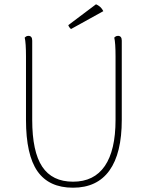

<svg xmlns="http://www.w3.org/2000/svg" viewBox="-20 -862 682 894"><path d="M547 -673V-304Q547 -148 489.5 -68Q432 12 320 12Q208 12 154.5 -64.5Q101 -141 101 -304V-600Q101 -630 99.5 -652.5Q98 -675 95 -687Q98 -690 102 -692.5Q106 -695 113 -695Q121 -695 125.5 -689.5Q130 -684 130 -673V-304Q130 -156 176.5 -86Q223 -16 320 -16Q418 -16 468 -89Q518 -162 518 -304V-600Q518 -630 516.5 -652.5Q515 -675 512 -687Q515 -690 519 -692.5Q523 -695 530 -695Q538 -695 542.5 -689.5Q547 -684 547 -673ZM461 -810 311 -727Q307 -729 303 -735Q299 -741 298 -745L427 -842Q434 -839 440.5 -834.5Q447 -830 452 -824Q457 -818 461 -810Z"/></svg>

Font: Arima Thin Thin
Style: Regular
Weight: 250
Version: Version 1.100